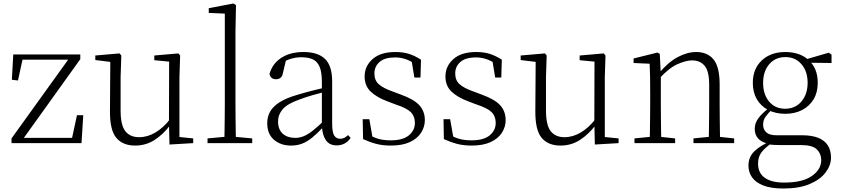

<svg xmlns="http://www.w3.org/2000/svg" viewBox="-20 -820 4816 1100"><path d="M46 0V-27L384 -497V-470L376 -478H239H86L113 -497L83 -359L48 -363L56 -508H440V-481L103 -11L109 -51L110 -30H254H414L389 -12L421 -160H457L447 0Z M754 14Q684 14 646.5 -30Q609 -74 610 -185L612 -478L631 -463L526 -476V-502L665 -514L675 -502L671 -377V-188Q671 -103 698 -68.5Q725 -34 777 -34Q825 -34 870.5 -61Q916 -88 954 -137L973 -103H955Q916 -51 866 -18.5Q816 14 754 14ZM951 8 948 -116V-117L949 -467L864 -475V-502L1002 -514L1012 -502L1008 -377V-35L1087 -27V0Z M1169 0V-27L1288 -38H1307L1425 -27V0ZM1265 0Q1266 -30 1266.5 -69Q1267 -108 1267.5 -149.5Q1268 -191 1268 -226V-742L1176 -746V-773L1317 -800L1332 -791L1329 -637V-226Q1329 -191 1329.5 -149.5Q1330 -108 1330.5 -69Q1331 -30 1332 0Z M1647 14Q1589 14 1550 -19Q1511 -52 1511 -114Q1511 -151 1527.5 -180.5Q1544 -210 1581.5 -234Q1619 -258 1681 -276Q1724 -289 1768.5 -300.5Q1813 -312 1853 -321V-297Q1813 -287 1771.5 -275Q1730 -263 1693 -249Q1626 -225 1599.5 -194Q1573 -163 1573 -125Q1573 -78 1600 -54Q1627 -30 1671 -30Q1696 -30 1719.5 -39.5Q1743 -49 1772.5 -72Q1802 -95 1842 -134L1848 -89H1829Q1797 -55 1769 -32Q1741 -9 1712 2.5Q1683 14 1647 14ZM1909 13Q1867 13 1846.5 -17.5Q1826 -48 1824 -102V-106V-350Q1824 -407 1811 -437.5Q1798 -468 1772 -480Q1746 -492 1706 -492Q1676 -492 1646 -483Q1616 -474 1584 -454L1620 -482L1601 -402Q1597 -382 1587 -374Q1577 -366 1561 -366Q1530 -366 1524 -397Q1541 -456 1592 -489Q1643 -522 1719 -522Q1801 -522 1842 -482.5Q1883 -443 1883 -354V-113Q1883 -61 1895 -43Q1907 -25 1929 -25Q1942 -25 1952 -30Q1962 -35 1974 -46L1989 -30Q1974 -8 1953.5 2.5Q1933 13 1909 13Z M2219 14Q2173 14 2136.5 4.5Q2100 -5 2060 -23L2058 -137H2096L2117 -17L2085 -18V-54Q2112 -36 2143 -26Q2174 -16 2219 -16Q2288 -16 2322.5 -44.5Q2357 -73 2357 -116Q2357 -154 2333.5 -177.5Q2310 -201 2248 -221L2198 -240Q2139 -262 2104 -295Q2069 -328 2069 -382Q2069 -441 2114.5 -481.5Q2160 -522 2245 -522Q2289 -522 2322.5 -511.5Q2356 -501 2392 -478L2389 -376H2354L2336 -485L2363 -483V-450Q2332 -472 2303 -481.5Q2274 -491 2244 -491Q2184 -491 2154.5 -465Q2125 -439 2125 -399Q2125 -360 2150 -337.5Q2175 -315 2229 -296L2277 -278Q2352 -251 2383 -216.5Q2414 -182 2414 -132Q2414 -93 2392.5 -59.5Q2371 -26 2328 -6Q2285 14 2219 14Z M2682 14Q2636 14 2599.5 4.5Q2563 -5 2523 -23L2521 -137H2559L2580 -17L2548 -18V-54Q2575 -36 2606 -26Q2637 -16 2682 -16Q2751 -16 2785.5 -44.5Q2820 -73 2820 -116Q2820 -154 2796.5 -177.5Q2773 -201 2711 -221L2661 -240Q2602 -262 2567 -295Q2532 -328 2532 -382Q2532 -441 2577.5 -481.5Q2623 -522 2708 -522Q2752 -522 2785.5 -511.5Q2819 -501 2855 -478L2852 -376H2817L2799 -485L2826 -483V-450Q2795 -472 2766 -481.5Q2737 -491 2707 -491Q2647 -491 2617.5 -465Q2588 -439 2588 -399Q2588 -360 2613 -337.5Q2638 -315 2692 -296L2740 -278Q2815 -251 2846 -216.5Q2877 -182 2877 -132Q2877 -93 2855.5 -59.5Q2834 -26 2791 -6Q2748 14 2682 14Z M3191 14Q3121 14 3083.5 -30Q3046 -74 3047 -185L3049 -478L3068 -463L2963 -476V-502L3102 -514L3112 -502L3108 -377V-188Q3108 -103 3135 -68.5Q3162 -34 3214 -34Q3262 -34 3307.5 -61Q3353 -88 3391 -137L3410 -103H3392Q3353 -51 3303 -18.5Q3253 14 3191 14ZM3388 8 3385 -116V-117L3386 -467L3301 -475V-502L3439 -514L3449 -502L3445 -377V-35L3524 -27V0Z M3615 0V-27L3725 -38H3745L3848 -27V0ZM3702 0Q3703 -24 3703.5 -64.5Q3704 -105 3704.5 -149Q3705 -193 3705 -226V-281Q3705 -333 3704.5 -375.5Q3704 -418 3702 -455L3610 -459V-485L3747 -519L3760 -511L3766 -393V-392V-226Q3766 -193 3766.5 -149Q3767 -105 3767.5 -64.5Q3768 -24 3769 0ZM3953 0V-27L4062 -38H4083L4186 -27V0ZM4040 0Q4041 -24 4041.5 -64Q4042 -104 4042.5 -148Q4043 -192 4043 -226V-334Q4043 -412 4017 -443Q3991 -474 3945 -474Q3910 -474 3861.5 -452.5Q3813 -431 3755 -368L3745 -398H3753Q3807 -463 3862 -492.5Q3917 -522 3969 -522Q4033 -522 4068 -479.5Q4103 -437 4103 -335V-226Q4103 -192 4103.5 -148Q4104 -104 4104.5 -64Q4105 -24 4106 0Z M4468 260Q4398 260 4354 243Q4310 226 4289 196.5Q4268 167 4268 128Q4268 80 4301.5 47Q4335 14 4399 -13L4405 -3Q4362 27 4342.5 53Q4323 79 4323 117Q4323 171 4361.5 198.5Q4400 226 4472 226Q4577 226 4631 188.5Q4685 151 4685 97Q4685 61 4660 36Q4635 11 4568 11H4442Q4425 11 4409 10Q4393 9 4379 5V3Q4304 -15 4304 -82Q4304 -113 4323 -140Q4342 -167 4384 -201V-210L4408 -198Q4379 -170 4365.5 -150.5Q4352 -131 4352 -105Q4352 -79 4370 -62Q4388 -45 4429 -45H4576Q4631 -45 4667.5 -30.5Q4704 -16 4722.5 12.5Q4741 41 4741 83Q4741 127 4710 168Q4679 209 4618.5 234.5Q4558 260 4468 260ZM4479 -168Q4423 -168 4381 -190Q4339 -212 4316 -251.5Q4293 -291 4293 -345Q4293 -426 4344.5 -474Q4396 -522 4479 -522Q4521 -522 4555.5 -510Q4590 -498 4613 -475L4615 -473Q4665 -428 4665 -345Q4665 -291 4641.5 -251.5Q4618 -212 4576 -190Q4534 -168 4479 -168ZM4478 -197Q4536 -197 4571.5 -238.5Q4607 -280 4607 -346Q4607 -412 4571.5 -452.5Q4536 -493 4480 -493Q4422 -493 4387 -452Q4352 -411 4352 -345Q4352 -279 4386.5 -238Q4421 -197 4478 -197ZM4584 -461V-478H4590L4728 -518L4744 -507V-459Z"/></svg>

Font: Source Han Serif JP VF
Style: Regular
Weight: 250
Designer: Ryoko NISHIZUKA 西塚涼子 (kana & ideographs); Frank Grießhammer (Latin, Greek & Cyrillic); Wenlong ZHANG 张文龙 (bopomofo); San
Foundry: Adobe
Version: Version 2.001;hotconv 1.1.0;makeotfexe 2.6.0